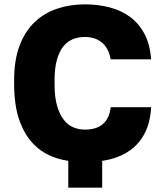

<svg xmlns="http://www.w3.org/2000/svg" viewBox="-20 -733 750 883"><path d="M370 13Q298 13 238 -6.5Q178 -26 135.5 -69Q93 -112 69 -180.5Q45 -249 45 -346V-365Q45 -457 70 -523Q95 -589 139 -631Q183 -673 242.5 -693Q302 -713 370 -713Q431 -713 484.5 -699Q538 -685 578.5 -655Q619 -625 644.5 -577Q670 -529 675 -460H489Q484 -488 473 -507.5Q462 -527 446 -539.5Q430 -552 410.5 -557.5Q391 -563 370 -563Q340 -563 314.5 -552.5Q289 -542 270.5 -518.5Q252 -495 241.5 -457Q231 -419 231 -365V-344Q231 -286 242.5 -246.5Q254 -207 273 -182.5Q292 -158 317 -147.5Q342 -137 370 -137Q396 -137 416.5 -143Q437 -149 452 -161.5Q467 -174 476.5 -193.5Q486 -213 489 -240H675Q671 -170 646.5 -122Q622 -74 581.5 -44Q541 -14 487 -0.5Q433 13 370 13ZM450 -15V130H294V-15Z"/></svg>

Font: Golos Text VF
Style: Regular
Weight: 400
Designer: A.Korolkova, Vitaly Kuzmin
Foundry: ParaType Ltd
Version: Version 2.003